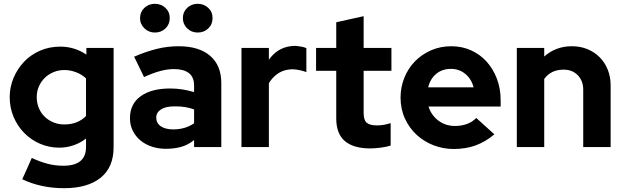

<svg xmlns="http://www.w3.org/2000/svg" viewBox="-20 -773 3280 1009"><path d="M292 3Q238 3 190.5 -17.5Q143 -38 107.5 -74Q72 -110 51.5 -158.5Q31 -207 31 -263Q31 -315 51 -363Q71 -411 106 -448Q141 -485 190 -506.5Q239 -528 297 -528Q335 -528 370 -517Q405 -506 434 -486V-521H577V1Q577 106 509 161Q441 216 316 216Q255 216 200 204Q145 192 97 169Q110 141 122 113.5Q134 86 147 57Q190 77 229.5 87.5Q269 98 313 98Q432 98 432 0V-45Q403 -22 366.5 -9.5Q330 3 292 3ZM173 -263Q173 -232 184 -205.5Q195 -179 214.5 -160Q234 -141 260.5 -130Q287 -119 318 -119Q388 -119 432 -163V-361Q410 -382 379.5 -393.5Q349 -405 318 -405Q288 -405 261.5 -394Q235 -383 215.5 -364Q196 -345 184.5 -319Q173 -293 173 -263Z M663 0ZM852 9Q812 9 777.5 -2.5Q743 -14 717.5 -35.5Q692 -57 677.5 -86.5Q663 -116 663 -152Q663 -227 719.5 -267.5Q776 -308 874 -308Q907 -308 938.5 -303Q970 -298 1000 -289V-323Q1000 -368 972.5 -389Q945 -410 894 -410Q861 -410 823 -400Q785 -390 737 -368Q724 -395 711 -421.5Q698 -448 685 -475Q744 -501 801.5 -515.5Q859 -530 919 -530Q1026 -530 1084.5 -479.5Q1143 -429 1143 -336V0H1000V-37Q968 -11 931.5 -1Q895 9 852 9ZM801 -155Q801 -126 825 -109.5Q849 -93 891 -93Q953 -93 1000 -125V-198Q956 -214 905 -214H896Q851 -214 826 -198Q801 -182 801 -155ZM794 -602Q762 -602 739 -624Q716 -646 716 -678Q716 -710 738.5 -731.5Q761 -753 794 -753Q826 -753 849 -732Q872 -711 872 -678Q872 -645 849.5 -623.5Q827 -602 794 -602ZM1019 -602Q986 -602 963.5 -624Q941 -646 941 -678Q941 -710 963.5 -731.5Q986 -753 1019 -753Q1051 -753 1074 -732Q1097 -711 1097 -678Q1097 -645 1074.5 -623.5Q1052 -602 1019 -602Z M1249 0V-521H1393V-459Q1436 -520 1505 -530Q1513 -531 1519.5 -531.5Q1526 -532 1534 -532Q1554 -530 1566.5 -527.5Q1579 -525 1590 -520V-394Q1575 -400 1556 -404Q1537 -408 1520 -409Q1513 -409 1507 -408.5Q1501 -408 1494 -407Q1461 -402 1435.5 -383Q1410 -364 1393 -336V0Z M1747 -151V-401H1641V-521H1747V-656Q1783 -664 1819 -672Q1855 -680 1891 -688V-521H2037V-401H1891V-180Q1891 -142 1907 -128Q1923 -114 1961 -114Q1981 -114 1997 -117Q2013 -120 2033 -126V-8Q2012 -1 1980 3Q1948 7 1926 7Q1838 7 1792.5 -31.5Q1747 -70 1747 -151Z M2578 -67Q2530 -27 2478.5 -8.5Q2427 10 2364 10Q2309 10 2258.5 -9.5Q2208 -29 2169.5 -64.5Q2131 -100 2108 -150Q2085 -200 2085 -260Q2085 -315 2105 -364.5Q2125 -414 2160.5 -450.5Q2196 -487 2245 -508.5Q2294 -530 2352 -530Q2407 -530 2454.5 -509Q2502 -488 2536.5 -450Q2571 -412 2591 -360Q2611 -308 2611 -247V-213H2232Q2246 -168 2283.5 -139.5Q2321 -111 2371 -111Q2404 -111 2432.5 -121Q2461 -131 2483 -153Q2507 -131 2530.5 -110Q2554 -89 2578 -67ZM2350 -411Q2304 -411 2272.5 -385Q2241 -359 2230 -314H2469Q2458 -357 2426 -384Q2394 -411 2350 -411Z M2696 0V-521H2840V-476Q2869 -502 2905.5 -516Q2942 -530 2985 -530Q3030 -530 3067.5 -514.5Q3105 -499 3132 -471.5Q3159 -444 3174 -406.5Q3189 -369 3189 -324V0H3045V-302Q3045 -348 3016.5 -377.5Q2988 -407 2942 -407Q2875 -407 2840 -358V0Z"/></svg>

Font: Rosa Sans
Style: Bold
Weight: 700
Designer: Pentagram / MCKL
Foundry: Pentagram / MCKL
Version: Version 1.005;September 16, 2019;FontCreator 11.5.0.2425 64-